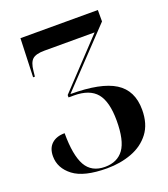

<svg xmlns="http://www.w3.org/2000/svg" viewBox="-133 -809 803 916"><g transform="rotate(-20 268.0 -351.5)"><path d="M254 11Q137 11 83.5 -30Q30 -71 30 -131Q30 -172 54 -194Q78 -216 120 -216Q120 -104 149.5 -51.5Q179 1 247 1Q310 1 342 -43Q374 -87 374 -188Q374 -284 338.5 -327Q303 -370 223 -370H196V-382L419 -619H164Q121 -619 103.5 -603.5Q86 -588 82 -546L79 -518H70L77 -714H470V-656L210 -382Q364 -382 435 -337.5Q506 -293 506 -195Q506 -123 471.5 -77.5Q437 -32 379.5 -10.5Q322 11 254 11Z"/></g></svg>

Font: Noto Serif Display Condensed
Style: Bold
Weight: 700
Width: 3
Designer: Monotype Design Team
Foundry: Monotype Imaging Inc.
Version: Version 2.009